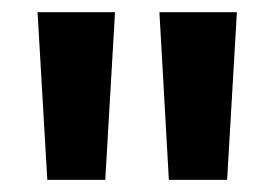

<svg xmlns="http://www.w3.org/2000/svg" viewBox="-20 -713 453 317"><path d="M58.1 -416 42 -692.9H169.9L153.8 -416ZM258.8 -416 243.2 -692.9H371.1L355 -416Z"/></svg>

Font: Fira Sans Compressed
Style: Bold
Weight: 700
Width: 1
Designer: Carrois Corporate & Edenspiekermann AG
Foundry: Carrois Corporate GbR & Edenspiekermann AG
Version: Version 4.203;PS 004.203;hotconv 1.0.88;makeotf.lib2.5.64775